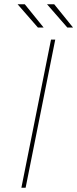

<svg xmlns="http://www.w3.org/2000/svg" viewBox="-20 -887 365 907"><path d="M81 0 221 -700H241L101 0ZM298 -757 202 -867H236L325 -757ZM159 -757 63 -867H97L186 -757Z"/></svg>

Font: Montserrat Thin Thin
Style: Italic
Weight: 250
Italic angle: -11.3°
Version: Version 9.000